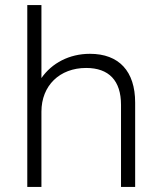

<svg xmlns="http://www.w3.org/2000/svg" viewBox="-20 -740 633 760"><path d="M88 0H144V-298C144 -401 216 -471 321 -471C411 -471 459 -421 459 -325V0H515V-334C515 -458 451 -527 336 -527C254 -527 185 -490 144 -431V-720H88Z"/></svg>

Font: Fixel Text Light
Style: Regular
Weight: 300
Width: 4
Designer: AlfaBravo + MacPaw
Foundry: Kyrylo Tkachov, Marchela Mozhyna, Serhii Makarenko, Maria Weinstein, Zakhar Kryvoshyya
Version: Version 1.211